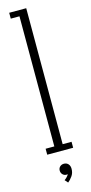

<svg xmlns="http://www.w3.org/2000/svg" viewBox="-140 -782 462 980"><g transform="rotate(-15 91.0 -292.5)"><path d="M23 0V-31.5H69V-719H23V-750H113V-31.5H160V0ZM89.5 165 75 148.5Q80 145.5 88.8 136.8Q97.5 128 98 122Q97 124 92 124Q79.5 124 71.5 115.5Q63.5 107 63.5 95Q63.5 82.5 72 74.5Q80.5 66.5 93 66.5Q107 66.5 115.8 76Q124.5 85.5 124.5 101.5Q124.5 124 112.5 140.2Q100.5 156.5 89.5 165Z"/></g></svg>

Font: Imbue 10pt ExtraLight
Style: Regular
Weight: 200
Designer: Tyler Finck
Foundry: Etcetera Type Company
Version: Version 1.102; ttfautohint (v1.8.3)